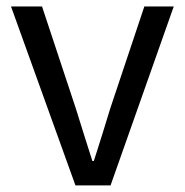

<svg xmlns="http://www.w3.org/2000/svg" viewBox="-20 -563 561 583"><path d="M209.1 0H315.7L507.6 -543.4H418.3L314.8 -233.8C299 -180.9 281.3 -125.5 264.9 -74.1H260.5C243.6 -125.5 227 -180.9 210.2 -233.8L107.6 -543.4H13.4Z"/></svg>

Font: Source Han Sans JP VF
Style: Regular
Weight: 250
Designer: Ryoko NISHIZUKA 西塚涼子 (kana, bopomofo & ideographs); Paul D. Hunt (Latin, Greek & Cyrillic); Sandoll Communications 산돌커뮤니
Foundry: Adobe
Version: Version 2.004;hotconv 1.0.118;makeotfexe 2.5.65603